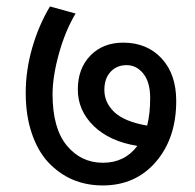

<svg xmlns="http://www.w3.org/2000/svg" viewBox="-20 -629 592 583"><path d="M126 -136.7Q94.2 -171.4 76.2 -225.1Q58.1 -278.8 58.1 -347.2Q58.1 -415.5 77.9 -484.1Q97.7 -552.7 131.8 -609.4L209.5 -587.9Q178.2 -535.6 158.9 -466.1Q139.6 -396.5 139.6 -342.8Q139.6 -239.3 182.9 -187Q226.1 -134.8 292.5 -134.8Q358.9 -134.8 397 -186Q312.5 -199.7 264.4 -246.6Q216.3 -293.5 216.3 -357.2Q216.3 -420.9 254.4 -460.2Q292.5 -499.5 354 -499.5Q426.3 -499.5 470.7 -451.7Q515.1 -403.8 515.1 -322.3Q515.1 -209.5 453.4 -137.7Q391.6 -65.9 292 -65.9Q192.4 -65.9 126 -136.7ZM426.8 -247.6Q436 -283.2 436 -331.3Q436 -379.4 415.3 -405.3Q394.5 -431.2 364.5 -431.2Q334.5 -431.2 315.7 -410.9Q296.9 -390.6 296.9 -356Q296.9 -318.4 325.7 -290Q356.4 -259.8 426.8 -247.6Z"/></svg>

Font: Yantramanav
Style: Regular
Weight: 400
Version: Version 1.001;PS 1.0;hotconv 1.0.72;makeotf.lib2.5.5900; ttf